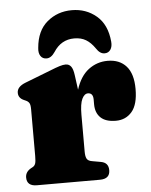

<svg xmlns="http://www.w3.org/2000/svg" viewBox="-52 -766 636 810"><g transform="rotate(-5 266.0 -361.5)"><path d="M271 -449 279.5 -386.5Q297.5 -443 333.2 -470Q369 -497 414 -497Q464.5 -497 493 -465Q521.5 -433 521.5 -368.5Q521.5 -303 495.5 -272.5Q469.5 -242 427.5 -242Q384.5 -242 363 -262.5Q341.5 -283 341.5 -319.5V-340.5Q341 -367.5 319.5 -367.5Q304.5 -367.5 294.5 -346.8Q284.5 -326 284.5 -280V-123.5Q284.5 -103 290.2 -93.2Q296 -83.5 312.5 -81L349 -74.5Q381 -69 381 -37Q381 0 338.5 0H71.5Q29 0 29 -36.5Q29 -60 52.5 -73.5L61.5 -78.5Q68.5 -82.5 71.8 -91.5Q75 -100.5 75 -123.5V-321.5Q75 -341 70.2 -348.2Q65.5 -355.5 56.5 -359.5L47.5 -363.5Q25 -373.5 25 -395.5Q25 -421 60.5 -435L167.5 -476.5Q196 -488 211 -492.5Q226 -497 236.5 -497Q250.5 -497 259 -486.2Q267.5 -475.5 271 -449ZM282 -603.5Q226.5 -603.5 194.5 -553.5Q178.5 -529.5 159 -529.5Q142 -529.5 133.5 -542.5Q125 -555.5 127.5 -576.5Q133.5 -649 177.5 -686Q221.5 -723 282 -723Q342.5 -723 386.2 -686Q430 -649 436.5 -576.5Q438.5 -555.5 429.8 -542.5Q421 -529.5 404.5 -529.5Q385 -529.5 369.5 -553.5Q352 -579 331.5 -591.2Q311 -603.5 282 -603.5Z"/></g></svg>

Font: Fraunces 9pt Soft Black
Style: Regular
Weight: 900
Version: Version 1.000;[b76b70a41]